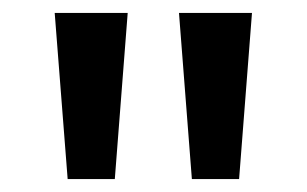

<svg xmlns="http://www.w3.org/2000/svg" viewBox="-20 -734 476 298"><path d="M178.2 -713.9 158.2 -456.1H85L64.9 -713.9ZM371.1 -713.9 351.1 -456.1H277.8L257.8 -713.9Z"/></svg>

Font: f2_44652          
Style: Regular
Weight: 600
Foundry: Ascender Corporation
Version: Version 1.10